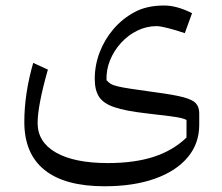

<svg xmlns="http://www.w3.org/2000/svg" viewBox="-20 -429 798 690"><path d="M644.1 -309.8 670.2 -381.7Q615.1 -409.2 570.1 -409.2Q506.1 -409.2 462.2 -384.7Q419.3 -361.5 387.4 -324.1Q355.6 -286.7 338 -240.6Q320.5 -194.5 320.5 -145.2Q320.5 -104.8 336.2 -80.8Q351.8 -56.9 391.7 -43.5Q431.5 -30.2 503.9 -21.9Q561.9 -15.4 590.7 -11.5Q619.5 -7.7 631.3 -4.7Q643.1 -1.8 650.3 2.3L650.2 65.2Q602.8 111.4 533.4 134.2Q464 157 368 157Q247.4 157 181.3 119.4Q115.2 81.7 115.2 13.3Q115.2 -49.3 152.1 -178.9L99.3 -203Q67.4 -92.2 67.4 9.4Q67.4 123.6 140.3 182Q213.2 240.4 355.6 240.4Q459.5 240.4 535.9 213.4Q612.3 186.4 654.1 136.9Q696 87.4 696 19.5V-22.1Q696 -44.4 683.9 -57.7Q671.8 -71 637.9 -79.9Q604 -88.7 538 -97.4Q483.6 -105 451.4 -109.8Q419.2 -114.6 402.2 -118.8Q385.1 -123 377.3 -128.1Q369.4 -133.3 362.8 -140.9Q361.4 -178.1 375.7 -213Q390 -247.8 415.4 -275.4Q440.8 -303 473.8 -319.1Q506.8 -335.1 542.8 -335.1Q555.4 -335.1 583.7 -328Q612.1 -320.8 644.1 -309.8Z"/></svg>

Font: Pinar-VF
Style: Regular
Weight: 300
Designer: Amin Abedi
Version: Version 3.0